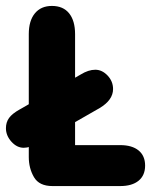

<svg xmlns="http://www.w3.org/2000/svg" viewBox="-49 -627 523 647"><path d="M17 -258Q-8 -244 -18.5 -229.5Q-29 -215 -29 -195Q-29 -170 -10.5 -149.5Q8 -129 31 -129Q52 -129 81 -145L287 -263Q332 -290 332 -327Q332 -353 313.5 -372.5Q295 -392 272 -392Q249 -392 223 -376ZM204 -138V-512Q204 -557 184 -582Q164 -607 126 -607Q89 -607 68.5 -582Q48 -557 48 -512V-98Q48 -60 65.5 -30Q83 0 128 0H356Q396 0 418 -18Q440 -36 440 -69Q440 -102 418 -120Q396 -138 356 -138Z"/></svg>

Font: Beiruti Black
Style: Regular
Weight: 900
Designer: Arlette Boutros
Foundry: Boutros
Version: Version 1.41